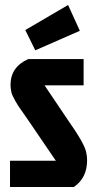

<svg xmlns="http://www.w3.org/2000/svg" viewBox="-20 -747 390 767"><path d="M93 -511H314V-406H158L253 -265Q317 -174 324 -140Q328 -124 328 -107Q328 -36 275 0H20V-105H203L96 -262Q89 -273 74.5 -293Q60 -313 52 -325.5Q44 -338 41 -344Q38 -350 33 -359.5Q28 -369 26 -376Q22 -395 22 -407Q22 -480 93 -511ZM81 -627 252 -727 299 -624 121 -546Z"/></svg>

Font: Jockey One
Style: Regular
Weight: 400
Designer: TypeTogether
Foundry: TypeTogether
Version: Version 1.002